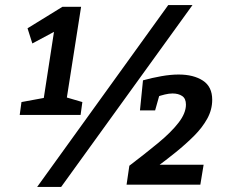

<svg xmlns="http://www.w3.org/2000/svg" viewBox="-20 -731 900 760"><path d="M242 -328 231 -349 306 -327 299 -276H58L65 -327L168 -346L151 -328L196 -620H222L108 -559L89 -619L227 -704H301ZM127 9 646 -711H742L222 9ZM481 0 492 -75Q555 -123 606 -165Q657 -207 686.5 -245Q716 -283 716 -317Q716 -341 701 -351Q686 -361 663 -361Q649 -361 632.5 -357Q616 -353 599 -347L614 -365L594 -294H534L546 -413Q582 -423 619 -429.5Q656 -436 687 -436Q746 -436 783 -412Q820 -388 820 -336Q820 -297 800.5 -261.5Q781 -226 748.5 -193.5Q716 -161 676.5 -129Q637 -97 596 -67V-79H786L773 0Z"/></svg>

Font: Bitter Thin SemiBold
Style: Italic
Weight: 600
Italic angle: -9°
Version: Version 2.002